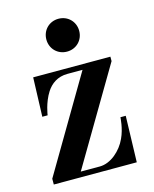

<svg xmlns="http://www.w3.org/2000/svg" viewBox="-106 -764 672 836"><g transform="rotate(-15 230.0 -346.0)"><path d="M164 -618C164 -576 196 -544 238 -544C280 -544 312 -576 312 -618C312 -660 280 -692 238 -692C196 -692 164 -660 164 -618ZM32 0H406L412 -208H388C388 -208 386 -158 366 -116C344 -67 295 -24 246 -24H160L414 -454V-474H66L60 -298H84C84 -298 91 -353 120 -398C139 -427 169 -450 214 -450H282L32 -26Z"/></g></svg>

Font: Old Standard
Style: Bold
Weight: 700
Designer: Alexey Kryukov <alexios@thessalonica.org.ru>
Version: Version 2.0.2